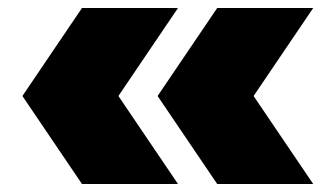

<svg xmlns="http://www.w3.org/2000/svg" viewBox="-20 -525 819 480"><path d="M185 -65 36 -285 185 -505H425L276 -285L425 -65ZM523 -65 374 -285 523 -505H763L614 -285L763 -65Z"/></svg>

Font: Encode Sans Exp Black
Style: Regular
Weight: 900
Width: 7
Designer: Multiple Designers
Foundry: Impallari Type
Version: Version 3.002; ttfautohint (v1.8.3) -l 8 -r 50 -G 200 -x 14 